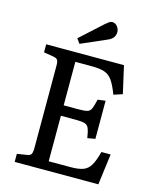

<svg xmlns="http://www.w3.org/2000/svg" viewBox="-133 -1013 903 1104"><g transform="rotate(15 318.5 -461.0)"><path d="M62 0V-48L120 -57Q139 -60 145 -70Q151 -80 151 -108V-596Q151 -622 144.5 -631Q138 -640 118 -643L62 -652V-700H525L562 -537L510 -520Q490 -573 471 -600Q452 -627 424 -636.5Q396 -646 347 -646H250V-387H337Q373 -387 389.5 -391.5Q406 -396 413.5 -413Q421 -430 430 -469L476 -475V-248L430 -240Q424 -279 416.5 -297Q409 -315 391 -320Q373 -325 337 -325H250V-54H379Q427 -54 454.5 -64Q482 -74 498.5 -102Q515 -130 529 -184H584L560 0ZM246 -752 226 -780 357 -899Q370 -910 378.5 -916Q387 -922 396 -922Q415 -922 427 -906.5Q439 -891 439 -874Q439 -853 428 -839.5Q417 -826 397 -818Z"/></g></svg>

Font: Text Regular
Style: Regular
Weight: 400
Designer: Latin by Veronika Burian and Jose Scaglione. Greek by Irene Vlachou. Cyrillic by Vera Evstafieva.
Foundry: TypeTogether
Version: Version 3.002